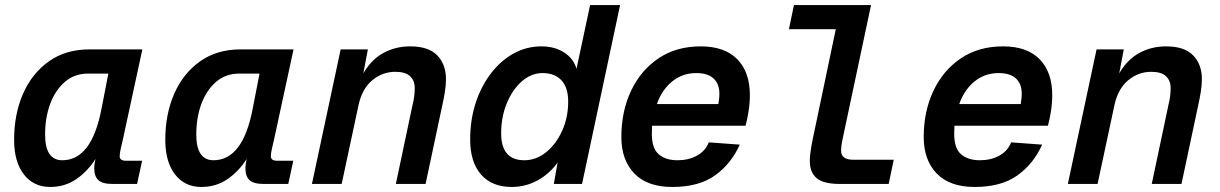

<svg xmlns="http://www.w3.org/2000/svg" viewBox="-20 -730 4840 762"><path d="M179 12Q113 12 74.5 -38Q36 -88 36 -175Q36 -277 71.5 -358Q107 -439 174 -486.5Q241 -534 335 -534H545L468 -178Q463 -157 459 -139Q455 -121 455 -110Q455 -92 480 -92H544L524 0H426Q387 0 370.5 -15Q354 -30 354 -63Q354 -77 359 -99Q327 -49 282 -18.5Q237 12 179 12ZM227 -94Q285 -94 324 -144.5Q363 -195 383 -299L410 -438H330Q276 -438 238 -405.5Q200 -373 179.5 -318.5Q159 -264 159 -196Q159 -144 176.5 -119Q194 -94 227 -94Z M779 12Q713 12 674.5 -38Q636 -88 636 -175Q636 -277 671.5 -358Q707 -439 774 -486.5Q841 -534 935 -534H1145L1068 -178Q1063 -157 1059 -139Q1055 -121 1055 -110Q1055 -92 1080 -92H1144L1124 0H1026Q987 0 970.5 -15Q954 -30 954 -63Q954 -77 959 -99Q927 -49 882 -18.5Q837 12 779 12ZM827 -94Q885 -94 924 -144.5Q963 -195 983 -299L1010 -438H930Q876 -438 838 -405.5Q800 -373 779.5 -318.5Q759 -264 759 -196Q759 -144 776.5 -119Q794 -94 827 -94Z M1218 0 1332 -534H1440L1422 -439Q1454 -494 1502 -520Q1550 -546 1608 -546Q1681 -546 1715.5 -510Q1750 -474 1750 -416Q1750 -392 1745.5 -364.5Q1741 -337 1736 -315L1669 0H1551L1618 -317Q1622 -332 1624 -348.5Q1626 -365 1626 -381Q1626 -410 1607.5 -427.5Q1589 -445 1549 -445Q1498 -445 1457.5 -411.5Q1417 -378 1403 -313L1336 0Z M2011 12Q1932 12 1889 -37.5Q1846 -87 1846 -176Q1846 -255 1868 -322Q1890 -389 1929 -439.5Q1968 -490 2019 -518Q2070 -546 2129 -546Q2181 -546 2218.5 -522Q2256 -498 2268 -457L2322 -710H2441L2290 0H2178L2193 -85Q2160 -39 2112.5 -13.5Q2065 12 2011 12ZM2061 -94Q2108 -94 2147.5 -126Q2187 -158 2211 -211Q2235 -264 2235 -327Q2235 -382 2208.5 -411Q2182 -440 2133 -440Q2089 -440 2051.5 -407.5Q2014 -375 1991.5 -320.5Q1969 -266 1969 -201Q1969 -94 2061 -94Z M2648 12Q2549 12 2497.5 -41.5Q2446 -95 2446 -186Q2446 -288 2484.5 -369.5Q2523 -451 2593.5 -498.5Q2664 -546 2761 -546Q2856 -546 2906 -495Q2956 -444 2956 -353Q2956 -321 2951 -289Q2946 -257 2939 -231H2568Q2567 -215 2567 -199Q2567 -141 2594.5 -117.5Q2622 -94 2669 -94Q2712 -94 2745.5 -112Q2779 -130 2793 -165L2916 -156Q2882 -80 2818 -34Q2754 12 2648 12ZM2743 -440Q2689 -440 2648 -407Q2607 -374 2587 -317H2831Q2832 -326 2833.5 -335Q2835 -344 2835 -359Q2835 -397 2812 -418.5Q2789 -440 2743 -440Z M3313 0Q3248 0 3221 -23Q3194 -46 3194 -91Q3194 -116 3200 -149Q3206 -182 3214 -218L3297 -614H3111L3131 -710H3437L3331 -211Q3325 -185 3321.5 -165.5Q3318 -146 3318 -132Q3318 -96 3366 -96H3527L3507 0Z M3848 12Q3749 12 3697.5 -41.5Q3646 -95 3646 -186Q3646 -288 3684.5 -369.5Q3723 -451 3793.5 -498.5Q3864 -546 3961 -546Q4056 -546 4106 -495Q4156 -444 4156 -353Q4156 -321 4151 -289Q4146 -257 4139 -231H3768Q3767 -215 3767 -199Q3767 -141 3794.5 -117.5Q3822 -94 3869 -94Q3912 -94 3945.5 -112Q3979 -130 3993 -165L4116 -156Q4082 -80 4018 -34Q3954 12 3848 12ZM3943 -440Q3889 -440 3848 -407Q3807 -374 3787 -317H4031Q4032 -326 4033.5 -335Q4035 -344 4035 -359Q4035 -397 4012 -418.5Q3989 -440 3943 -440Z M4218 0 4332 -534H4440L4422 -439Q4454 -494 4502 -520Q4550 -546 4608 -546Q4681 -546 4715.5 -510Q4750 -474 4750 -416Q4750 -392 4745.5 -364.5Q4741 -337 4736 -315L4669 0H4551L4618 -317Q4622 -332 4624 -348.5Q4626 -365 4626 -381Q4626 -410 4607.5 -427.5Q4589 -445 4549 -445Q4498 -445 4457.5 -411.5Q4417 -378 4403 -313L4336 0Z"/></svg>

Font: Geist Mono SemiBold
Style: Italic
Weight: 600
Italic angle: -12°
Monospace: yes
Designer: Basement.studio, Andrés Briganti, Mateo Zaragoza
Foundry: Basement.studio, Vercel, Andrés Briganti, Guido Ferreyra, Mateo Zaragoza
Version: Version 1.500; ttfautohint (v1.8.4.7-5d5b)